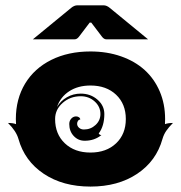

<svg xmlns="http://www.w3.org/2000/svg" viewBox="-20 -688 675 716"><path d="M102.5 -541.3 245.1 -658.4Q256.8 -668.2 268.6 -668.2H366.2Q377.9 -668.2 389.6 -658.4L532.2 -541.3H377Q367.7 -541.3 360.4 -551L320.3 -603.8H314.5L274.4 -551Q267.1 -541.3 257.8 -541.3ZM9.8 -229.5Q28.1 -229.5 39.8 -225.1Q39.1 -234.4 39.1 -244.1Q39.1 -318.8 73.6 -376.1Q108.2 -433.3 171.4 -464.7Q234.6 -496.1 317.4 -496.1Q379.4 -496.1 431.3 -477.9Q483.2 -459.7 519.3 -427Q555.4 -394.3 575.6 -347.3Q595.7 -300.3 595.7 -244.1Q595.7 -231.2 595.2 -225.1Q606.9 -229.5 625 -229.5Q609.6 -214.1 600.2 -200.4Q590.8 -186.8 585.9 -169.9Q563 -87.6 491.6 -39.9Q420.2 7.8 317.4 7.8Q214.6 7.8 143.2 -39.9Q71.8 -87.6 48.8 -169.9Q40.5 -199.2 9.8 -229.5ZM185.5 -244.1Q185.5 -188 221.8 -153.6Q258.1 -119.1 317.4 -119.1Q376.7 -119.1 413 -153.6Q449.2 -188 449.2 -244.1Q449.2 -300.3 413 -334.7Q376.7 -369.1 317.4 -369.1Q271.2 -369.1 238.3 -347.8Q205.3 -326.4 192.6 -289.1Q205.8 -311.8 229.4 -325.3Q252.9 -338.9 281.2 -338.9Q317.6 -338.9 343.4 -316.5Q369.1 -294.2 369.1 -262.7Q369.1 -218.3 348.1 -190.2Q351.8 -184.3 358.2 -184.3Q332 -163.1 295.9 -163.1Q271.5 -163.1 254.9 -180.9Q238.3 -198.7 238.3 -225.6Q238.3 -237.3 245.7 -245.6Q253.2 -253.9 263.7 -253.9Q270 -253.9 274.7 -250.5Q279.3 -247.1 279.3 -242.2Q274.4 -242.2 271 -237.5Q267.6 -232.9 267.6 -226.6Q267.6 -217.8 274.9 -211.4Q282.2 -205.1 293 -205.1Q318.1 -205.1 336.3 -221.9Q354.5 -238.8 354.5 -262.7Q354.5 -290.3 333 -309.7Q311.5 -329.1 281.2 -329.1Q241.7 -329.1 213.6 -304.2Q185.5 -279.3 185.5 -244.1Z"/></svg>

Font: Agreloy
Style: Medium
Weight: 400
Designer: gluk
Foundry: gluk
Version: Version 0.27